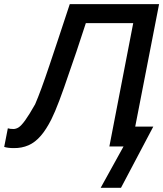

<svg xmlns="http://www.w3.org/2000/svg" viewBox="-76 -708 789 928"><path d="M665 -96.2 508.8 199.7H410.6L521 0H452.6L567.9 -596.2H338.9Q313.5 -518.1 293.5 -458.5Q273.4 -398.9 258.8 -357.9Q232.4 -279.3 210.9 -222.4Q189.5 -165.5 171.9 -130.4Q159.7 -106.4 147.2 -86.9Q134.8 -67.4 122.1 -52.7Q94.2 -20 61.8 -5.9Q29.3 8.3 -9.3 7.8Q-38.1 7.8 -55.7 2L-38.1 -87.9Q-27.8 -84.5 -11.2 -84.5Q1.5 -84.5 14.2 -92.5Q26.9 -100.6 45.4 -126Q64 -151.4 93.8 -204.1Q107.4 -235.4 124.8 -282.7Q142.1 -330.1 163.1 -392.6Q180.7 -445.8 205.6 -519.8Q230.5 -593.8 261.2 -688H692.9L577.6 -96.2Z"/></svg>

Font: Arimo Medium
Style: Italic
Weight: 500
Italic angle: -12°
Designer: Steve Matteson
Foundry: Monotype Imaging Inc.
Version: Version 1.33